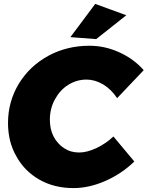

<svg xmlns="http://www.w3.org/2000/svg" viewBox="-20 -948 755 982"><path d="M591 -680C541 -703 490 -714 437 -714C361 -714 291 -697 228 -663C164 -628 114 -581 77 -521C40 -460 21 -393 21 -319C21 -255 35 -198 64 -148C92 -97 131 -58 182 -29C233 0 291 14 356 14C409 14 463 2 520 -23C576 -48 625 -81 667 -122L560 -250C534 -225 505 -206 474 -191C442 -176 412 -168 385 -168C356 -168 331 -175 308 -190C285 -205 267 -225 254 -250C241 -275 235 -304 235 -336C235 -374 244 -409 261 -440C278 -471 300 -496 329 -514C358 -532 389 -541 422 -541C451 -541 479 -533 508 -516C536 -499 560 -475 579 -446L715 -589C682 -627 641 -657 591 -680ZM467 -928 340 -758 472 -748 626 -870Z"/></svg>

Font: Argentum Sans ExtraBold
Style: Italic
Weight: 800
Italic angle: -11.3°
Designer: Julieta Ulanovsky
Foundry: Julieta Ulanovsky
Version: Version 5.001;February 15, 2019;FontCreator 11.5.0.2425 64-b